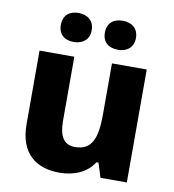

<svg xmlns="http://www.w3.org/2000/svg" viewBox="-85 -834 833 919"><g transform="rotate(10 331.5 -374.5)"><path d="M149 -688C149 -640 181 -618 223 -618C264 -618 299 -640 299 -688C299 -737 264 -759 223 -759C181 -759 149 -737 149 -688ZM363 -688C363 -640 395 -618 439 -618C479 -618 514 -640 514 -688C514 -737 479 -759 439 -759C395 -759 363 -737 363 -688ZM591 -549H422V-299C422 -186 399 -124 317 -124C262 -124 239 -163 239 -238V-549H70V-191C70 -50 151 10 264 10C332 10 396 -14 431 -70H441L463 0H591Z"/></g></svg>

Font: Noto Sans Arabic ExtBd
Style: Regular
Weight: 800
Designer: Monotype Design Team, Nadine Chahine, Nizar Qandah and Khaled Hosny
Foundry: Monotype Imaging Inc.
Version: Version 2.012